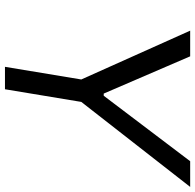

<svg xmlns="http://www.w3.org/2000/svg" viewBox="-26 -740 767 754"><g transform="rotate(90 357.0 -363.5)"><path d="M100.9 -727.3H201.7L348 -387.8H356.5L613.6 -727.3H714.5L380.7 -299.7L331 0H242.9L292.6 -299.7Z"/></g></svg>

Font: Inter P
Style: Italic
Weight: 400
Italic angle: -9.40001°
Designer: Rasmus Andersson
Foundry: rsms
Version: Version 3.018;git-588b23468